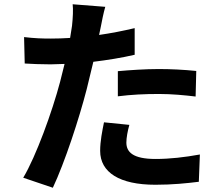

<svg xmlns="http://www.w3.org/2000/svg" viewBox="-20 -830 1040 901"><path d="M533 -496V-378C596 -386 658 -389 726 -389C787 -389 848 -383 898 -377L901 -497C842 -503 782 -506 725 -506C661 -506 589 -501 533 -496ZM587 -244 468 -256C460 -216 450 -168 450 -122C450 -21 541 37 709 37C789 37 857 30 913 23L918 -105C846 -92 777 -84 710 -84C603 -84 573 -117 573 -161C573 -183 579 -216 587 -244ZM219 -649C178 -649 144 -650 93 -656L96 -532C131 -530 169 -528 217 -528L283 -530L262 -446C225 -306 149 -96 89 4L228 51C284 -68 351 -272 387 -412L418 -540C484 -548 552 -559 612 -573V-698C557 -685 501 -674 445 -666L453 -704C457 -726 466 -771 474 -798L321 -810C324 -787 322 -746 318 -709L309 -652C278 -650 248 -649 219 -649Z"/></svg>

Font: Noto Sans Mono CJK SC
Style: Bold
Weight: 700
Designer: Ryoko NISHIZUKA 西塚涼子 (kana, bopomofo & ideographs); Paul D. Hunt (Latin, Greek & Cyrillic); Sandoll Communications 산돌커뮤니
Foundry: Adobe
Version: Version 2.004;hotconv 1.0.118;makeotfexe 2.5.65603